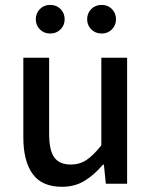

<svg xmlns="http://www.w3.org/2000/svg" viewBox="-20 -734 607 767"><path d="M227.5 12.2Q147.5 12.2 110.4 -39.1Q73.2 -90.3 73.2 -186V-503.4H176.3V-199.2Q176.3 -133.8 196.8 -105.2Q217.3 -76.7 262.7 -76.7Q297.9 -76.7 325.2 -94.7Q352.5 -112.8 384.8 -153.3V-503.4H487.8V0H402.8L395 -76.2H391.1Q357.4 -36.1 318.4 -12Q279.3 12.2 227.5 12.2ZM180.7 -600.1Q155.3 -600.1 139.2 -616.7Q123 -633.3 123 -656.7Q123 -681.2 139.2 -697.8Q155.3 -714.4 180.7 -714.4Q205.6 -714.4 221.9 -697.8Q238.3 -681.2 238.3 -656.7Q238.3 -633.3 221.9 -616.7Q205.6 -600.1 180.7 -600.1ZM386.2 -600.1Q360.8 -600.1 344.5 -616.7Q328.1 -633.3 328.1 -656.7Q328.1 -681.2 344.5 -697.8Q360.8 -714.4 386.2 -714.4Q411.1 -714.4 427.2 -697.8Q443.4 -681.2 443.4 -656.7Q443.4 -633.3 427.2 -616.7Q411.1 -600.1 386.2 -600.1Z"/></svg>

Font: Akatab SemiBold
Style: Regular
Weight: 600
Designer: SIL Global
Foundry: SIL Global
Version: Version 4.100